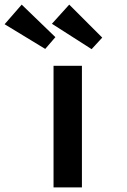

<svg xmlns="http://www.w3.org/2000/svg" viewBox="-58 -812 549 832"><path d="M174 0V-527H297V0ZM339 -599 167 -709 242 -792 385 -649ZM138 -600 -38 -707 36 -792 182 -651Z"/></svg>

Font: Lexend Tera Medium
Style: Regular
Weight: 500
Designer: Bonnie Shaver-Troup, Thomas Jockin
Foundry: Lexend
Version: Version 1.007